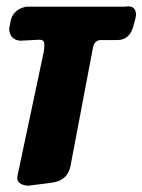

<svg xmlns="http://www.w3.org/2000/svg" viewBox="-20 -591 448 604"><path d="M117 -425Q120 -440 119.5 -451Q119 -462 114 -464Q110 -466 104 -466L44 -463Q28 -464 18 -474Q11 -483 9 -495V-501L13 -523Q20 -561 62 -570H373Q377 -571 383 -571Q406 -571 408 -547V-543L407 -539Q407 -535 406 -533L399 -507Q387 -465 349 -465H297Q279 -465 273 -444L202 -70Q193 -22 141 -16L71 -7H67Q51 -8 41.5 -15.5Q32 -23 35 -38Z"/></svg>

Font: Bangerz
Style: Bold
Weight: 700
Designer: vernon adams
Foundry: Vernon Adams
Version: Version 2.10;February 7, 2025;FontCreator 13.0.0.2683 64-bit